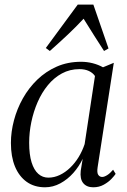

<svg xmlns="http://www.w3.org/2000/svg" viewBox="-20 -805 553 836"><path d="M405 -76.5Q401.5 -53 407.8 -43.8Q414 -34.5 425 -34.5Q434 -34.5 446.8 -42.5Q459.5 -50.5 472.5 -66L483.5 -48Q478.5 -40 465.2 -26Q452 -12 431.8 -0.8Q411.5 10.5 386 10.5Q357.5 10.5 342.5 -7.5Q327.5 -25.5 331.5 -61.5L340 -113.5Q324.5 -80.5 299.5 -52.2Q274.5 -24 242.8 -6.8Q211 10.5 176 10.5Q129.5 10.5 96.2 -13.2Q63 -37 45.2 -80Q27.5 -123 27.5 -182.5Q27.5 -231 40.8 -281Q54 -331 79.5 -376.5Q105 -422 142.2 -458Q179.5 -494 227.2 -515Q275 -536 333 -536Q358.5 -536 383.2 -529.8Q408 -523.5 428.5 -512L475.5 -531.5ZM393.5 -474Q384 -488 366.8 -496Q349.5 -504 326 -504Q284 -504 249.5 -485.2Q215 -466.5 188.5 -434.2Q162 -402 144 -360.8Q126 -319.5 116.5 -274Q107 -228.5 107 -183.5Q107 -132 117.5 -98.2Q128 -64.5 146.8 -48Q165.5 -31.5 190.5 -31.5Q216 -31.5 240.2 -43Q264.5 -54.5 285.5 -74.8Q306.5 -95 322.5 -121.2Q338.5 -147.5 348.5 -177.5ZM197 -583 179.5 -596 318.5 -785H386.5L452.5 -594L433 -583Q411.5 -615.5 390.8 -648.8Q370 -682 344 -723.5Q311.5 -688.5 276.5 -655.5Q241.5 -622.5 197 -583Z"/></svg>

Font: Merriweather 96pt Light
Style: Italic
Weight: 300
Italic angle: -7.8°
Version: Version 2.101